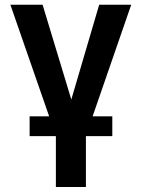

<svg xmlns="http://www.w3.org/2000/svg" viewBox="-20 -565 583 790"><path d="M22.7 -545.5H155.2L273.4 -155.5L388.1 -545.5H519.9L333.5 -6.7V204.5H209.9V-6.7ZM101.9 -5V-86.3H442.1V-5Z"/></svg>

Font: Inter Zeller Semi Bold
Style: Regular
Weight: 600
Designer: Rasmus Andersson; Joe Bland
Foundry: zeller
Version: Version 3.015;git-dec3a8cb1